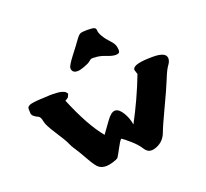

<svg xmlns="http://www.w3.org/2000/svg" viewBox="-113 -789 990 921"><g transform="rotate(-20 381.5 -328.0)"><path d="M308.1 -482.4Q280.3 -482.4 279.8 -507.3Q279.8 -519.5 311 -560.1Q342.3 -600.6 357.7 -622.3Q373 -644 382.1 -648.2Q391.1 -652.3 417 -652.3Q442.9 -652.3 452.6 -648.9Q462.4 -645.5 462.4 -633.3Q462.4 -621.1 474.4 -601.1Q486.3 -581.1 504.4 -562.5Q522.5 -543.9 525.9 -526.1Q529.3 -508.3 525.9 -500.5Q522.5 -492.7 506.1 -492.7Q489.7 -492.7 463.6 -503.2Q437.5 -513.7 416.5 -515.4Q395.5 -517.1 390.6 -516.1Q385.7 -515.1 376.7 -507.3Q367.7 -499.5 344.5 -491Q321.3 -482.4 308.1 -482.4ZM471.7 -150.4Q529.3 -257.8 572.8 -371.1Q566.4 -393.1 565.4 -394.5L565.9 -397.5Q570.3 -423.8 669.9 -423.8Q737.8 -423.8 737.8 -391.1V-390.6Q737.8 -376 725.3 -359.4Q712.9 -342.8 695.6 -299.3Q678.2 -255.9 640.1 -175.8Q602.1 -95.7 591.1 -65.4Q580.1 -35.2 556.2 -19.5Q532.2 -3.9 511.2 -3.9Q490.2 -3.9 476.6 -26.4Q462.9 -48.8 434.1 -74.2Q405.3 -99.6 393.1 -106.4Q383.3 -96.7 370.1 -70.8Q347.7 -28.3 343 -24.4Q338.4 -20.5 319.1 -14.2Q299.8 -7.8 281.7 -7.3H280.3Q279.3 -7.3 278.8 -7.3Q260.3 -7.8 247.1 -16.6Q231.9 -26.4 206.1 -72.8Q180.2 -119.1 168.5 -135.7Q156.7 -152.3 148.9 -170.9Q141.1 -189.5 107.9 -240.2Q74.7 -291 71.3 -311Q66.9 -336.9 56.2 -340.8Q26.4 -354 25.6 -369.9Q24.9 -385.7 24.9 -392.1Q24.9 -407.2 48.1 -412.1Q71.3 -417 143.6 -419.4Q150.4 -419.4 156.7 -419.4Q216.8 -419.4 226.1 -398.9L228 -396L220.7 -379.9Q213.9 -374 204.1 -369.1Q263.7 -224.6 324.7 -150.9Q342.3 -174.8 366.7 -209Q391.1 -243.2 410.6 -243.2Q430.2 -243.2 448.2 -214.4Q466.3 -185.5 471.7 -150.4Z"/></g></svg>

Font: Drukaatie burti
Style: Bold
Weight: 700
Version: Version 0.14